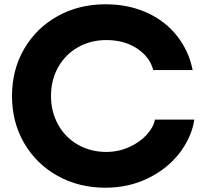

<svg xmlns="http://www.w3.org/2000/svg" viewBox="-20 -766 960 896"><path d="M36 -318Q36 -440 92.5 -537.5Q149 -635 248.5 -690.5Q348 -746 472 -746Q581 -746 667.5 -706Q754 -666 808 -596Q862 -526 879 -439H695Q680 -499 620.5 -539Q561 -579 476 -579Q403 -579 344 -545.5Q285 -512 251.5 -452.5Q218 -393 218 -318Q218 -244 251.5 -184Q285 -124 344 -90.5Q403 -57 476 -57Q532 -57 581.5 -79Q631 -101 663.5 -136Q696 -171 703 -208H887Q874 -125 818 -52Q762 21 671.5 65.5Q581 110 472 110Q348 110 248.5 54.5Q149 -1 92.5 -98.5Q36 -196 36 -318Z"/></svg>

Font: Gmarket Sans TTF Bold
Style: Regular
Weight: 700
Designer: Creative Director : Sungho Lee; Art Director : Kiwoong Choi; Project Manager : Sori Yang, Jongwook Yoon; Font Designer :
Foundry: Sandoll Inc.
Version: Version 1.000;hotconv 1.0.109;makeotfexe 2.5.65596